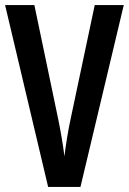

<svg xmlns="http://www.w3.org/2000/svg" viewBox="-20 -734 506 754"><path d="M466 -714H352L258 -270C248 -225 238 -163 233 -120C228 -163 217 -226 208 -269L115 -714H0L169 0H296Z"/></svg>

Font: Noto Sans Display Condensed Medium
Style: Regular
Weight: 500
Width: 3
Designer: Monotype Design Team
Foundry: Monotype Imaging Inc.
Version: Version 1.900